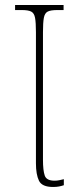

<svg xmlns="http://www.w3.org/2000/svg" viewBox="-20 -734 314 764"><path d="M191 10Q147 10 135 -15Q123 -40 123 -84V-606Q123 -644 119.5 -663Q116 -682 104 -688Q92 -694 67 -694H40V-714H233V-694H208Q182 -694 170 -688Q158 -682 154.5 -663Q151 -644 151 -606V-98Q151 -56 158 -35.5Q165 -15 197 -15Q207 -15 216.5 -17Q226 -19 234 -21V3Q225 6 215 8Q205 10 191 10Z"/></svg>

Font: Noto Serif Condensed Thin
Style: Regular
Weight: 100
Width: 3
Designer: Monotype Design Team
Foundry: Monotype Imaging Inc.
Version: Version 2.013; ttfautohint (v1.8.4.7-5d5b)